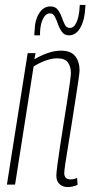

<svg xmlns="http://www.w3.org/2000/svg" viewBox="-20 -747 366 777"><path d="M92 -532H124L119 -507Q144 -522 172 -532Q200 -542 227 -542Q267 -542 284.5 -519.5Q302 -497 302 -462Q302 -454 297.5 -423Q293 -392 286 -347.5Q279 -303 271.5 -254.5Q264 -206 256.5 -161.5Q249 -117 244.5 -86Q240 -55 240 -47Q240 -21 266 -21Q271 -21 277 -22Q283 -23 292 -27L294 1Q283 6 273 8Q263 10 254 10Q234 10 221 -2Q208 -14 208 -36Q208 -46 212 -78Q216 -110 223 -154.5Q230 -199 237.5 -247.5Q245 -296 252 -339.5Q259 -383 263 -413.5Q267 -444 267 -451Q267 -477 255 -494Q243 -511 211 -511Q189 -511 163.5 -501.5Q138 -492 116 -478L41 0H8ZM119 -604Q119 -608 119 -610Q119 -612 120 -622Q121 -666 138.5 -693.5Q156 -721 184 -721Q204 -721 214 -707.5Q224 -694 230 -677Q236 -660 242.5 -647Q249 -634 263 -634Q277 -634 285.5 -649Q294 -664 298 -684Q302 -704 302 -717Q303 -723 303 -727H326Q325 -722 325 -716Q323 -667 305.5 -635.5Q288 -604 259 -604Q241 -604 231 -617.5Q221 -631 215 -648.5Q209 -666 202 -679.5Q195 -693 182 -693Q165 -693 154 -671Q143 -649 142 -615Q142 -607 142 -606.5Q142 -606 142 -604Z"/></svg>

Font: Georama Condensed ExtraLight
Style: Italic
Weight: 200
Width: 3
Italic angle: -9°
Designer: Jean-Baptiste Levee
Foundry: Production Type
Version: Version 1.000